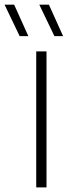

<svg xmlns="http://www.w3.org/2000/svg" viewBox="-65 -820 317 840"><path d="M93.5 0V-595H138.5V0ZM173 -662 107 -799.5H149L211 -662ZM21 -662 -45 -799.5H-3L59 -662Z"/></svg>

Font: Encode Sans SC ExtraLight
Style: Regular
Weight: 250
Designer: Multiple Designers
Foundry: Impallari Type
Version: Version 3.002